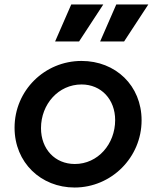

<svg xmlns="http://www.w3.org/2000/svg" viewBox="-20 -825 697 857"><path d="M313 12C477 12 612 -122 612 -288C612 -443 496 -553 344 -553C179 -553 45 -421 45 -255C45 -99 163 12 313 12ZM163 -253C163 -360 241 -448 344 -448C432 -448 494 -381 494 -289C494 -182 417 -93 314 -93C225 -93 163 -160 163 -253ZM226 -640H333L441 -805H298ZM427 -640H534L642 -805H499Z"/></svg>

Font: Mluvka SemiBold
Style: Italic
Weight: 600
Italic angle: -8°
Designer: Modified by Jiří Krblich, Original typeface by Gumpita Rahayu
Foundry: Gumpita Rahayu & Jiří Krblich
Version: Version 2.000;Glyphs 3.1.1 (3134)